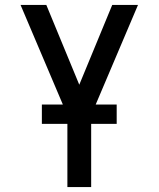

<svg xmlns="http://www.w3.org/2000/svg" viewBox="-20 -540 640 775"><path d="M252 215V-75L63 -520H167L300 -198L433 -520H537L348 -75V215ZM149 -40V-118H451V-40Z"/></svg>

Font: Iosevka Fixed Medium Extended
Style: Regular
Weight: 500
Width: 7
Monospace: yes
Designer: Belleve Invis
Foundry: Belleve Invis
Version: Version 24.1.1; ttfautohint (v1.8.4)